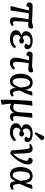

<svg xmlns="http://www.w3.org/2000/svg" viewBox="1719 -2556 1067 4545"><g transform="rotate(90 2252.5 -283.5)"><path d="M293.9 -433.1 227.1 0H141.1L125 -5.9L227.1 -437Q225.6 -437 206.8 -438Q188 -439 181.2 -439Q163.6 -439 155 -433.1Q146.5 -427.2 140.1 -410.2L127.9 -377Q91.3 -371.1 64.2 -390.1Q37.1 -409.2 37.1 -442.9Q37.1 -479.5 59.3 -501.2Q81.5 -522.9 116.2 -522.9Q135.7 -522.9 233.4 -519.3Q331.1 -515.6 418.9 -511.7L506.8 -507.8L627.9 -537.1Q657.2 -516.1 657.2 -487.8Q657.2 -458 638.7 -438.5Q620.1 -418.9 587.9 -418.9Q570.3 -418.9 536.4 -419.9Q502.4 -420.9 500 -420.9Q481.9 -200.7 481.9 -113.8Q481.9 -82 491.2 -68.6Q500.5 -55.2 520 -55.2Q541 -55.2 574.2 -75.2L595.2 -33.2Q533.7 14.2 478 14.2Q389.2 14.2 389.2 -75.2Q389.2 -97.7 393.8 -140.4Q398.4 -183.1 403.6 -218.8Q408.7 -254.4 419.2 -323.7Q429.7 -393.1 434.1 -424.8Z M907.7 14.2Q799.8 14.2 747.8 -24.7Q695.8 -63.5 695.8 -125Q695.8 -153.3 706.3 -176.8Q716.8 -200.2 734.1 -215.6Q751.5 -231 770.5 -240.7Q789.6 -250.5 810.1 -255.9V-257.8Q765.1 -273.4 742.4 -300.3Q719.7 -327.1 719.7 -372.1Q719.7 -397.9 731.9 -423.3Q744.1 -448.7 768.8 -471.7Q793.5 -494.6 838.1 -508.8Q882.8 -522.9 940.9 -522.9Q969.2 -522.9 995.6 -519.5Q1022 -516.1 1049.6 -507.1Q1077.1 -498 1097.2 -484.4Q1117.2 -470.7 1130.1 -448Q1143.1 -425.3 1143.1 -396Q1143.1 -365.7 1126.5 -347.4Q1109.9 -329.1 1079.6 -329.1Q1032.7 -329.1 1012.7 -371.1Q1034.2 -394 1042 -405.5Q1049.8 -417 1049.8 -426.8Q1049.8 -445.8 1022.5 -458Q995.1 -470.2 946.8 -470.2Q892.1 -470.2 855.5 -443.1Q818.8 -416 818.8 -365.2Q818.8 -339.4 832.8 -315.7Q846.7 -292 877.9 -283.2Q910.6 -316.9 948.7 -316.9Q977.5 -316.9 994.1 -302.5Q1010.7 -288.1 1010.7 -265.1Q1010.7 -242.2 993.4 -223.6Q976.1 -205.1 947.8 -205.1Q908.7 -205.1 875 -238.8Q844.2 -228.5 823 -203.1Q801.8 -177.7 801.8 -141.1Q801.8 -111.8 819.1 -92Q836.4 -72.3 860.6 -64.7Q884.8 -57.1 914.1 -57.1Q945.8 -57.1 972.9 -63.5Q1000 -69.8 1021.7 -82.3Q1043.5 -94.7 1056.6 -105Q1069.8 -115.2 1087.9 -131.8L1124 -94.2Q1111.3 -76.7 1094.7 -60.3Q1078.1 -43.9 1052 -25.9Q1025.9 -7.8 988.3 3.2Q950.7 14.2 907.7 14.2Z M1442.9 -129.9Q1442.9 -93.3 1456.5 -75.2Q1470.2 -57.1 1502 -57.1Q1543.5 -57.1 1595.7 -107.9L1628.9 -69.8Q1599.6 -31.7 1559.3 -8.8Q1519 14.2 1470.7 14.2Q1345.7 14.2 1345.7 -116.2Q1345.7 -197.3 1406.7 -436Q1366.7 -439 1340.8 -439Q1324.7 -439 1315.7 -432.1Q1306.6 -425.3 1300.8 -409.2L1290 -377Q1249.5 -374.5 1224.1 -392.8Q1198.7 -411.1 1198.7 -442.9Q1198.7 -481.9 1221.9 -502.4Q1245.1 -522.9 1275.9 -522.9L1545.9 -507.8L1667 -537.1Q1694.8 -516.1 1694.8 -487.8Q1694.8 -458 1676.8 -438.5Q1658.7 -418.9 1626 -418.9Q1614.7 -418.9 1473.6 -431.2Q1461.9 -357.9 1452.4 -265.6Q1442.9 -173.3 1442.9 -129.9Z M1903.8 14.2Q1858.4 14.2 1823.2 -6.1Q1788.1 -26.4 1767.3 -61.5Q1746.6 -96.7 1736.1 -140.1Q1725.6 -183.6 1725.6 -233.9Q1725.6 -278.8 1733.4 -320.3Q1741.2 -361.8 1757.8 -398.9Q1774.4 -436 1798.8 -463.4Q1823.2 -490.7 1858.4 -506.8Q1893.6 -522.9 1935.5 -522.9Q1959 -522.9 1979.2 -519Q1999.5 -515.1 2021 -503.4Q2042.5 -491.7 2058.3 -472.9Q2074.2 -454.1 2086.4 -421.6Q2098.6 -389.2 2103.5 -346.2H2104.5Q2122.1 -404.8 2148.4 -508.8L2232.4 -518.1L2244.6 -511.2Q2195.8 -358.4 2123.5 -213.9L2126.5 -183.1Q2133.8 -109.9 2149.2 -82.5Q2164.6 -55.2 2194.8 -55.2Q2203.6 -55.2 2218.8 -61Q2233.9 -66.9 2246.6 -75.2L2268.6 -33.2Q2209 14.2 2156.7 14.2Q2065.9 14.2 2062.5 -121.1H2061.5Q2032.7 -52.2 1997.6 -19Q1962.4 14.2 1903.8 14.2ZM1917.5 -50.8Q1933.6 -50.8 1948.5 -58.1Q1963.4 -65.4 1975.8 -80.1Q1988.3 -94.7 1998.5 -110.1Q2008.8 -125.5 2019 -148.4Q2029.3 -171.4 2035.6 -188.2Q2042 -205.1 2050.8 -229L2048.8 -258.8Q2036.1 -460.9 1940.4 -460.9Q1908.7 -460.9 1886.2 -441.7Q1863.8 -422.4 1851.8 -388.4Q1839.8 -354.5 1834.7 -316.4Q1829.6 -278.3 1829.6 -232.9Q1829.6 -165.5 1840.3 -124.5Q1851.1 -83.5 1869.9 -67.1Q1888.7 -50.8 1917.5 -50.8Z M2736.3 14.2Q2695.3 14.2 2673.1 -12.7Q2650.9 -39.6 2649.4 -78.1H2648.4Q2625.5 -35.2 2591.1 -10.5Q2556.6 14.2 2521.5 14.2Q2496.6 14.2 2473.6 4.2Q2450.7 -5.9 2436.5 -18.1H2435.5Q2436.5 35.6 2442.6 93Q2448.7 150.4 2454.6 180.7L2460.4 210.9L2354.5 230L2342.3 223.1Q2342.3 207 2341.8 156.5Q2341.3 106 2341.3 78.1Q2341.3 18.6 2344.2 -59.6Q2347.2 -137.7 2349.9 -187.3Q2352.5 -236.8 2359.6 -352.3Q2366.7 -467.8 2369.1 -508.8L2468.3 -518.1L2480.5 -511.2Q2440.9 -222.2 2438.5 -86.9Q2451.7 -77.6 2473.4 -69.8Q2495.1 -62 2510.3 -62Q2568.8 -62 2601.3 -103.8Q2633.8 -145.5 2638.2 -225.1L2656.2 -508.8L2755.4 -518.1L2767.6 -511.2Q2756.8 -441.9 2742.2 -304.2Q2727.5 -166.5 2727.5 -124Q2727.5 -90.3 2738 -72.8Q2748.5 -55.2 2773.4 -55.2Q2795.9 -55.2 2827.1 -75.2L2848.1 -33.2Q2788.1 14.2 2736.3 14.2Z M3184.6 -753.9Q3194.3 -776.4 3205.3 -786.6Q3216.3 -796.9 3235.4 -796.9Q3260.3 -796.9 3274.4 -783.2Q3288.6 -769.5 3299.3 -744.1L3298.3 -730L3146.5 -570.8L3110.4 -589.8ZM3109.4 14.2Q3001.5 14.2 2949.5 -24.7Q2897.5 -63.5 2897.5 -125Q2897.5 -153.3 2908 -176.8Q2918.5 -200.2 2935.8 -215.6Q2953.1 -231 2972.2 -240.7Q2991.2 -250.5 3011.7 -255.9V-257.8Q2966.8 -273.4 2944.1 -300.3Q2921.4 -327.1 2921.4 -372.1Q2921.4 -397.9 2933.6 -423.3Q2945.8 -448.7 2970.5 -471.7Q2995.1 -494.6 3039.8 -508.8Q3084.5 -522.9 3142.6 -522.9Q3170.9 -522.9 3197.3 -519.5Q3223.6 -516.1 3251.2 -507.1Q3278.8 -498 3298.8 -484.4Q3318.8 -470.7 3331.8 -448Q3344.7 -425.3 3344.7 -396Q3344.7 -365.7 3328.1 -347.4Q3311.5 -329.1 3281.2 -329.1Q3234.4 -329.1 3214.4 -371.1Q3235.8 -394 3243.7 -405.5Q3251.5 -417 3251.5 -426.8Q3251.5 -445.8 3224.1 -458Q3196.8 -470.2 3148.4 -470.2Q3093.8 -470.2 3057.1 -443.1Q3020.5 -416 3020.5 -365.2Q3020.5 -339.4 3034.4 -315.7Q3048.3 -292 3079.6 -283.2Q3112.3 -316.9 3150.4 -316.9Q3179.2 -316.9 3195.8 -302.5Q3212.4 -288.1 3212.4 -265.1Q3212.4 -242.2 3195.1 -223.6Q3177.7 -205.1 3149.4 -205.1Q3110.4 -205.1 3076.7 -238.8Q3045.9 -228.5 3024.7 -203.1Q3003.4 -177.7 3003.4 -141.1Q3003.4 -111.8 3020.8 -92Q3038.1 -72.3 3062.3 -64.7Q3086.4 -57.1 3115.7 -57.1Q3147.5 -57.1 3174.6 -63.5Q3201.7 -69.8 3223.4 -82.3Q3245.1 -94.7 3258.3 -105Q3271.5 -115.2 3289.6 -131.8L3325.7 -94.2Q3313 -76.7 3296.4 -60.3Q3279.8 -43.9 3253.7 -25.9Q3227.5 -7.8 3189.9 3.2Q3152.3 14.2 3109.4 14.2Z M3541.5 -15.1Q3536.1 -114.3 3519.5 -292Q3509.8 -392.1 3498.8 -424.6Q3487.8 -457 3462.9 -457Q3438 -457 3407.7 -436L3385.7 -475.1Q3443.8 -522.9 3504.9 -522.9Q3543 -522.9 3563.5 -506.3Q3584 -489.7 3594.7 -450.2Q3605.5 -410.6 3611.8 -332Q3616.7 -267.6 3620.6 -63Q3659.7 -98.6 3692.6 -145Q3725.6 -191.4 3745.4 -234.4Q3765.1 -277.3 3775.9 -314Q3786.6 -350.6 3786.6 -374Q3786.6 -394 3777.3 -404.1Q3768.1 -414.1 3750.5 -419.9L3716.8 -433.1Q3714.8 -444.8 3714.8 -451.2Q3714.8 -481.9 3732.7 -502.4Q3750.5 -522.9 3782.7 -522.9Q3808.1 -522.9 3826.2 -513.7Q3844.2 -504.4 3854 -488Q3863.8 -471.7 3868.2 -452.9Q3872.6 -434.1 3872.6 -411.1Q3872.6 -317.4 3794.9 -194.8Q3717.3 -72.3 3609.9 12.2Z M4111.8 14.2Q4066.4 14.2 4031.2 -6.1Q3996.1 -26.4 3975.3 -61.5Q3954.6 -96.7 3944.1 -140.1Q3933.6 -183.6 3933.6 -233.9Q3933.6 -278.8 3941.4 -320.3Q3949.2 -361.8 3965.8 -398.9Q3982.4 -436 4006.8 -463.4Q4031.2 -490.7 4066.4 -506.8Q4101.6 -522.9 4143.6 -522.9Q4167 -522.9 4187.3 -519Q4207.5 -515.1 4229 -503.4Q4250.5 -491.7 4266.4 -472.9Q4282.2 -454.1 4294.4 -421.6Q4306.6 -389.2 4311.5 -346.2H4312.5Q4330.1 -404.8 4356.4 -508.8L4440.4 -518.1L4452.6 -511.2Q4403.8 -358.4 4331.5 -213.9L4334.5 -183.1Q4341.8 -109.9 4357.2 -82.5Q4372.6 -55.2 4402.8 -55.2Q4411.6 -55.2 4426.8 -61Q4441.9 -66.9 4454.6 -75.2L4476.6 -33.2Q4417 14.2 4364.7 14.2Q4273.9 14.2 4270.5 -121.1H4269.5Q4240.7 -52.2 4205.6 -19Q4170.4 14.2 4111.8 14.2ZM4125.5 -50.8Q4141.6 -50.8 4156.5 -58.1Q4171.4 -65.4 4183.8 -80.1Q4196.3 -94.7 4206.5 -110.1Q4216.8 -125.5 4227.1 -148.4Q4237.3 -171.4 4243.7 -188.2Q4250 -205.1 4258.8 -229L4256.8 -258.8Q4244.1 -460.9 4148.4 -460.9Q4116.7 -460.9 4094.2 -441.7Q4071.8 -422.4 4059.8 -388.4Q4047.9 -354.5 4042.7 -316.4Q4037.6 -278.3 4037.6 -232.9Q4037.6 -165.5 4048.3 -124.5Q4059.1 -83.5 4077.9 -67.1Q4096.7 -50.8 4125.5 -50.8Z"/></g></svg>

Font: Literata Book Medium
Style: Italic
Weight: 500
Italic angle: -3°
Designer: Latin by Veronika Burian and Jose Scaglione. Greek by Irene Vlachou. Cyrillic by Vera Evstafieva
Foundry: TypeTogether
Version: Version 1.003;PS 001.003;hotconv 1.0.88;makeotf.lib2.5.64775